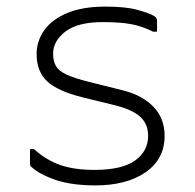

<svg xmlns="http://www.w3.org/2000/svg" viewBox="-20 -554 590 582"><path d="M266 -39Q350 -39 389.5 -67.5Q429 -96 429 -142Q429 -179 404 -201Q379 -223 324 -236L230 -259Q154 -278 122.5 -308Q91 -338 91 -390Q91 -429 113.5 -461.5Q136 -494 182.5 -514Q229 -534 300 -534Q361 -534 397 -524Q433 -514 448 -505Q456 -500 456 -492V-458H444Q410 -475 376.5 -481Q343 -487 291 -487Q216 -487 178.5 -458.5Q141 -430 141 -391Q141 -369 149.5 -354Q158 -339 181.5 -328Q205 -317 249 -306L353 -280Q412 -265 445.5 -230Q479 -195 479 -142Q479 -72 421.5 -32Q364 8 269 8Q198 8 149 -8.5Q100 -25 74 -49Q71 -52 71 -57V-102H83Q121 -68 163.5 -53.5Q206 -39 266 -39Z"/></svg>

Font: Recursive Sn Lnr St Lt
Style: Regular
Weight: 300
Version: Version 1.079;hotconv 1.0.112;makeotfexe 2.5.65598; ttfautoh